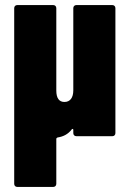

<svg xmlns="http://www.w3.org/2000/svg" viewBox="-20 -537 508 757"><path d="M269 -505V-181C269 -151 256 -135 234 -135C213 -135 202 -150 202 -180V-505C202 -512 197 -517 190 -517H48C41 -517 36 -512 36 -505V188C36 195 41 200 48 200H190C197 200 202 195 202 188V11C202 8 204 6 207 5C228 2 248 -7 263 -27C266 -30 269 -29 269 -25V-12C269 -5 274 0 281 0H423C430 0 435 -5 435 -12V-505C435 -512 430 -517 423 -517H281C274 -517 269 -512 269 -505Z"/></svg>

Font: Barlow Condensed ExtraBold
Style: Regular
Weight: 800
Width: 3
Designer: Jeremy Tribby
Foundry: Tribby Type
Version: Version 1.422;hotconv 1.0.109;makeotfexe 2.5.65596